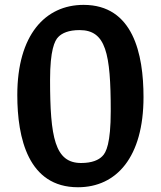

<svg xmlns="http://www.w3.org/2000/svg" viewBox="-20 -759 660 788"><path d="M300 9.5C458 9.5 569 -114 569 -360.5C569 -537.5 526.5 -739 323 -739C165.5 -739 51 -615.5 51 -369C51 -192 96 9.5 300 9.5ZM185.5 -432C185.5 -552 204 -592.5 219.5 -607.5C234.5 -623 261.5 -635.5 306.5 -635.5C414.5 -635.5 434.5 -541 434.5 -303.5C434.5 -170 415.5 -133 400 -118C385 -102.5 358 -90 313 -90C205.5 -90 185.5 -194 185.5 -432Z"/></svg>

Font: Monaspace Argon SemiBold
Style: Regular
Weight: 600
Designer: Riley Cran & the Lettermatic Team
Foundry: Lettermatic
Version: Version 1.000 (Monaspace Argon)